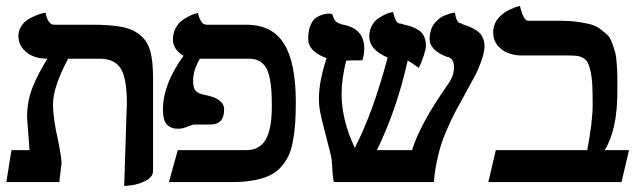

<svg xmlns="http://www.w3.org/2000/svg" viewBox="-20 -604 2108 637"><path d="M392.1 13.2 399.9 -235.8Q400.9 -244.6 400.9 -262.2Q400.9 -343.8 380.6 -376.5Q360.4 -409.2 311 -409.2H206.1Q155.8 -315.9 155.8 -256.8Q155.8 -211.9 172.9 -137.2Q185.1 -75.7 184.1 -61Q183.1 -51.8 180.4 -30.8Q177.7 -9.8 176.8 0H1L18.1 -106H78.1Q77.6 -110.4 75.2 -143.1Q74.2 -155.3 73 -172.1Q71.8 -189 70.8 -200Q69.8 -210.9 69.8 -213.9Q69.8 -268.1 87.4 -312.7Q105 -357.4 137.2 -409.2Q93.8 -409.2 67.4 -430.9Q41 -452.6 41 -484.9Q41 -502.4 50.3 -516.8Q59.6 -531.2 72.8 -539.3Q85.9 -547.4 99.1 -552.7Q112.3 -558.1 121.6 -560.1L130.9 -562Q139.2 -522 159.2 -522H284.2Q347.2 -522 384.5 -514.6Q421.9 -507.3 446 -486.8Q470.2 -466.3 479 -433.1Q487.8 -399.9 487.8 -344.2V-37.1Q487.8 -17.1 463.9 -4.6Q439.9 7.8 416 10.7Z M881.8 -249Q881.8 -279.8 880.6 -301Q879.4 -322.3 875 -344.2Q870.6 -366.2 862.8 -379.4Q855 -392.6 841.1 -400.9Q827.1 -409.2 807.6 -409.2H643.6Q644.5 -408.2 642.6 -408.2V-409.2Q641.6 -408.2 642.6 -408.2Q620.6 -371.1 620.6 -335.9Q620.6 -313.5 628.4 -303.5Q636.2 -293.5 659.7 -289.1Q723.6 -276.9 723.6 -241.2Q723.6 -190.9 678.7 -190.9H655.8H623.5Q621.1 -190.9 605.5 -185.1Q586.9 -176.8 570.8 -176.8Q546.9 -176.8 533.7 -190.9Q520.5 -205.1 520.5 -240.2Q520.5 -324.7 588.9 -418.9Q553.7 -439.9 553.7 -473.1Q553.7 -493.2 562.3 -509.8Q570.8 -526.4 583 -535.4Q595.2 -544.4 607.4 -550.5Q619.6 -556.6 627.9 -558.6L636.7 -561Q645.5 -522 665.5 -522H796.9Q883.3 -522 922.4 -458.7Q961.4 -395.5 961.4 -266.1Q961.4 -224.6 959.2 -193.8Q957 -163.1 951.4 -133.8Q945.8 -104.5 936 -84.7Q926.3 -64.9 910.4 -47.9Q894.5 -30.8 872.3 -20.8Q850.1 -10.7 819.8 -5.4Q789.6 0 750.5 0H540.5L569.8 -106H797.9Q841.8 -106 861.8 -141.4Q881.8 -176.8 881.8 -249Z M1587.4 -451.2Q1587.4 -430.7 1577.1 -401.9Q1566.9 -373 1555.7 -352.5L1523.4 -293L1490.2 -232.4Q1477.5 -208.5 1460.7 -169.4Q1443.8 -130.4 1433.6 -88.1Q1423.3 -45.9 1419.4 0H1087.4Q1082.5 -26.4 1082.5 -48.8Q1080.6 -78.1 1078.1 -87.9Q1074.7 -99.6 1070.3 -118.2L1063.5 -145Q1062 -151.4 1056.2 -173.6Q1050.3 -195.8 1048.6 -203.1Q1046.9 -210.4 1043.5 -226.3Q1040 -242.2 1039.1 -253.7Q1038.1 -265.1 1038.1 -276.9Q1038.1 -334 1063.5 -411.1Q1002.4 -433.1 1002.4 -475.1Q1002.4 -502.9 1010.7 -521.5Q1019 -540 1030.8 -546.9Q1042.5 -553.7 1054.2 -556.6Q1065.9 -559.6 1074.2 -558.6L1082.5 -557.1Q1086.9 -539.6 1094.7 -532.5Q1102.5 -525.4 1123 -521Q1188.5 -506.8 1188.5 -442.9Q1188.5 -422.9 1182.1 -403.8Q1138.2 -403.8 1129.4 -402.8H1128.4Q1113.3 -340.3 1113.3 -293Q1113.3 -205.6 1157.2 -113.8Q1217.3 -229.5 1266.1 -413.1Q1205.1 -439.5 1205.1 -481.9Q1205.1 -502 1213.1 -517.6Q1221.2 -533.2 1232.9 -541.5Q1244.6 -549.8 1256.3 -555.4Q1268.1 -561 1276.4 -562.5L1284.2 -564Q1287.6 -547.9 1292 -539.1Q1296.4 -530.3 1298.6 -528.8Q1300.8 -527.3 1305.2 -525.9Q1306.6 -525.9 1309.6 -525.4Q1312.5 -524.9 1313.5 -524.9Q1314.5 -524.4 1315.9 -523.9Q1317.4 -523.4 1318.4 -522.9Q1334 -519.5 1344.2 -516.1Q1354.5 -512.7 1367.2 -505.1Q1379.9 -497.6 1386.5 -483.9Q1393.1 -470.2 1393.1 -451.2Q1393.1 -441.9 1385.3 -417.7Q1377.4 -393.6 1369.1 -378.9Q1339.4 -400.4 1332.5 -402.8Q1296.4 -240.7 1230.5 -106H1347.2Q1373 -191.4 1464.4 -321.8Q1486.3 -351.1 1486.3 -380.9Q1486.3 -408.2 1466.3 -415V-414.1Q1405.3 -436.5 1405.3 -474.1Q1405.3 -490.7 1409.9 -504.6Q1414.6 -518.6 1421.9 -527.3Q1429.2 -536.1 1438.2 -543Q1447.3 -549.8 1456.3 -553.2Q1465.3 -556.6 1472.7 -558.8Q1480 -561 1484.4 -561.5L1489.3 -562Q1491.2 -548.3 1494.6 -540.3Q1498 -532.2 1500.2 -530.5Q1502.4 -528.8 1507.3 -526.9Q1514.6 -525.4 1516.1 -523.9H1514.2Q1515.1 -522.9 1516.1 -522.9Q1528.8 -519 1537.6 -515.4Q1546.4 -511.7 1559.6 -503.7Q1572.8 -495.6 1580.1 -482.2Q1587.4 -468.8 1587.4 -451.2Z M1837.9 -535.2Q1869.1 -535.2 1894 -531.7Q1918.9 -528.3 1937.7 -523.7Q1956.5 -519 1970.7 -508.3Q1984.9 -497.6 1994.6 -488.5Q2004.4 -479.5 2010.7 -461.7Q2017.1 -443.8 2020.8 -430.7Q2024.4 -417.5 2026.1 -392.6Q2027.8 -367.7 2028.1 -350.6Q2028.3 -333.5 2028.3 -301.8Q2028.3 -173.3 1986.3 -106H2066.9L2042 0H1600.1L1625 -106H1928.2Q1946.3 -198.7 1946.3 -256.8Q1946.3 -295.4 1945.1 -321.3Q1943.8 -347.2 1939.7 -366Q1935.5 -384.8 1930.7 -395Q1925.8 -405.3 1915.5 -411.1Q1905.3 -417 1895 -418.5Q1884.8 -419.9 1867.2 -419.9H1713.9Q1668.9 -419.9 1642.6 -441.4Q1616.2 -462.9 1616.2 -496.1Q1616.2 -510.7 1621.1 -523.2Q1626 -535.6 1633.8 -544.4Q1641.6 -553.2 1651.1 -560.3Q1660.6 -567.4 1670.2 -571.8Q1679.7 -576.2 1687.5 -579.1Q1695.3 -582 1700.2 -583L1705.1 -584Q1716.8 -535.2 1731.9 -535.2Z"/></svg>

Font: Linux Libertine G
Style: Semibold
Weight: 600
Designer: Philipp H. Poll
Foundry: Philipp H. Poll
Version: Version 5.1.1